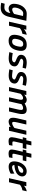

<svg xmlns="http://www.w3.org/2000/svg" viewBox="2281 -2965 923 5525"><g transform="rotate(90 2742.5 -202.5)"><path d="M204 239Q177 239 151 237Q125 235 105 232Q81 228 60 224L87 125Q107 127 127 129Q144 131 163 132Q182 133 196 133Q262 133 303.5 87.5Q345 42 355 -39Q347 -33 332 -24.5Q317 -16 299 -8Q281 0 262 5.5Q243 11 227 11Q193 11 167.5 -1Q142 -13 124.5 -33.5Q107 -54 98 -81.5Q89 -109 89 -140Q89 -201 106.5 -266.5Q124 -332 160 -386Q196 -440 251 -475Q306 -510 380 -510Q401 -510 434.5 -508Q468 -506 500 -504Q538 -501 579 -499Q556 -399 539 -327Q522 -255 510.5 -204Q499 -153 491.5 -120.5Q484 -88 479 -66.5Q474 -45 471 -31.5Q468 -18 466 -7Q437 120 373 179.5Q309 239 204 239ZM360 -409Q325 -409 295.5 -383.5Q266 -358 244 -320.5Q222 -283 210 -239.5Q198 -196 198 -160Q198 -92 258 -92Q273 -92 292 -98.5Q311 -105 329 -114Q347 -123 361 -132.5Q375 -142 381 -148Q396 -211 411 -275.5Q426 -340 440 -403Q425 -404 410 -406Q397 -407 383.5 -408Q370 -409 360 -409Z M718 -499H835L818 -427Q829 -437 843.5 -449Q858 -461 878 -473Q898 -485 923.5 -495Q949 -505 981 -511L952 -386Q916 -380 891 -371Q866 -362 848 -352.5Q830 -343 816.5 -332.5Q803 -322 791 -312L720 0H604Z M1272 -510Q1335 -510 1372.5 -489.5Q1410 -469 1427 -433Q1444 -397 1444 -348.5Q1444 -300 1431 -244Q1418 -188 1396.5 -141Q1375 -94 1342 -60.5Q1309 -27 1262.5 -8Q1216 11 1152 11Q1088 11 1050.5 -10.5Q1013 -32 996.5 -69Q980 -106 981 -156Q982 -206 995 -263Q1008 -319 1029 -364.5Q1050 -410 1082.5 -442.5Q1115 -475 1161.5 -492.5Q1208 -510 1272 -510ZM1175 -90Q1207 -90 1230 -102Q1253 -114 1269 -136Q1285 -158 1295.5 -188Q1306 -218 1314 -253Q1322 -288 1324 -317Q1326 -346 1319.5 -366.5Q1313 -387 1296 -398Q1279 -409 1249 -409Q1187 -409 1156 -365.5Q1125 -322 1109 -251Q1100 -215 1097.5 -185Q1095 -155 1101.5 -134Q1108 -113 1125.5 -101.5Q1143 -90 1175 -90Z M1930 -391Q1896 -396 1864 -400Q1837 -404 1807 -407Q1777 -410 1756 -410Q1721 -410 1695.5 -393.5Q1670 -377 1670 -355Q1670 -341 1686.5 -330Q1703 -319 1727 -308.5Q1751 -298 1780 -286.5Q1809 -275 1833 -258.5Q1857 -242 1873.5 -219Q1890 -196 1890 -164Q1890 -128 1876.5 -96.5Q1863 -65 1834.5 -41.5Q1806 -18 1762.5 -4.5Q1719 9 1659 9Q1636 9 1605 6.5Q1574 4 1546 0Q1513 -4 1480 -9Q1488 -33 1494 -57.5Q1500 -82 1508 -107Q1541 -101 1574 -97Q1602 -93 1631.5 -90.5Q1661 -88 1682 -88Q1719 -88 1745.5 -107Q1772 -126 1774 -151Q1774 -167 1758 -178.5Q1742 -190 1718 -200Q1694 -210 1665.5 -221Q1637 -232 1613 -248.5Q1589 -265 1573 -288Q1557 -311 1557 -346Q1557 -380 1571 -410Q1585 -440 1613.5 -462Q1642 -484 1684 -497Q1726 -510 1783 -510Q1803 -510 1827.5 -507.5Q1852 -505 1876 -501Q1900 -497 1921 -493Q1942 -489 1954 -485Z M2424 -391Q2390 -396 2358 -400Q2331 -404 2301 -407Q2271 -410 2250 -410Q2215 -410 2189.5 -393.5Q2164 -377 2164 -355Q2164 -341 2180.5 -330Q2197 -319 2221 -308.5Q2245 -298 2274 -286.5Q2303 -275 2327 -258.5Q2351 -242 2367.5 -219Q2384 -196 2384 -164Q2384 -128 2370.5 -96.5Q2357 -65 2328.5 -41.5Q2300 -18 2256.5 -4.5Q2213 9 2153 9Q2130 9 2099 6.5Q2068 4 2040 0Q2007 -4 1974 -9Q1982 -33 1988 -57.5Q1994 -82 2002 -107Q2035 -101 2068 -97Q2096 -93 2125.5 -90.5Q2155 -88 2176 -88Q2213 -88 2239.5 -107Q2266 -126 2268 -151Q2268 -167 2252 -178.5Q2236 -190 2212 -200Q2188 -210 2159.5 -221Q2131 -232 2107 -248.5Q2083 -265 2067 -288Q2051 -311 2051 -346Q2051 -380 2065 -410Q2079 -440 2107.5 -462Q2136 -484 2178 -497Q2220 -510 2277 -510Q2297 -510 2321.5 -507.5Q2346 -505 2370 -501Q2394 -497 2415 -493Q2436 -489 2448 -485Z M2486 0 2600 -499H2716L2701 -436Q2714 -449 2731.5 -462.5Q2749 -476 2768.5 -486.5Q2788 -497 2807.5 -503.5Q2827 -510 2845 -510Q2883 -510 2913.5 -496Q2944 -482 2956 -450Q2972 -460 2993.5 -470.5Q3015 -481 3039 -490Q3063 -499 3087.5 -504.5Q3112 -510 3134 -510Q3226 -510 3250.5 -447.5Q3275 -385 3247 -261L3187 0H3071L3130 -256Q3137 -290 3141.5 -317.5Q3146 -345 3143 -364.5Q3140 -384 3127.5 -394.5Q3115 -405 3090 -405Q3054 -405 3024.5 -389.5Q2995 -374 2974 -357Q2974 -354 2972.5 -345Q2971 -336 2968.5 -322.5Q2966 -309 2962.5 -292.5Q2959 -276 2955 -259L2896 0H2780L2838 -257Q2846 -292 2850 -319.5Q2854 -347 2850.5 -366Q2847 -385 2834.5 -395Q2822 -405 2798 -405Q2782 -405 2765 -398Q2748 -391 2732 -380Q2716 -369 2701.5 -356Q2687 -343 2677 -331L2602 0Z M3858 -499 3743 0H3627L3638 -51Q3626 -41 3607.5 -30Q3589 -19 3568 -10Q3547 -1 3524.5 5Q3502 11 3483 11Q3404 11 3379.5 -48.5Q3355 -108 3385 -238L3446 -499H3563L3503 -239Q3485 -161 3487.5 -126Q3490 -91 3528 -91Q3544 -91 3564 -98.5Q3584 -106 3603.5 -116.5Q3623 -127 3639.5 -139Q3656 -151 3664 -160L3741 -499Z M4107 -396 4060 -192Q4054 -166 4051 -148Q4048 -130 4050.5 -118.5Q4053 -107 4062 -102Q4071 -97 4090 -97Q4101 -97 4114.5 -97Q4128 -97 4141 -98Q4156 -99 4172 -100L4154 -2Q4134 2 4115 5Q4098 8 4080 10Q4062 12 4049 12Q4006 12 3979 3Q3952 -6 3940 -28Q3928 -50 3929 -86Q3930 -122 3942 -176L3993 -396H3930L3954 -499H4017L4050 -644H4164L4131 -499H4266L4242 -396Z M4461 -396 4414 -192Q4408 -166 4405 -148Q4402 -130 4404.5 -118.5Q4407 -107 4416 -102Q4425 -97 4444 -97Q4455 -97 4468.5 -97Q4482 -97 4495 -98Q4510 -99 4526 -100L4508 -2Q4488 2 4469 5Q4452 8 4434 10Q4416 12 4403 12Q4360 12 4333 3Q4306 -6 4294 -28Q4282 -50 4283 -86Q4284 -122 4296 -176L4347 -396H4284L4308 -499H4371L4404 -644H4518L4485 -499H4620L4596 -396Z M4977 -49Q4965 -41 4944.5 -30.5Q4924 -20 4898.5 -11Q4873 -2 4843.5 4Q4814 10 4783 10Q4697 10 4660.5 -32Q4624 -74 4624 -148Q4624 -199 4638 -255Q4654 -319 4683.5 -367Q4713 -415 4749 -446.5Q4785 -478 4825.5 -493.5Q4866 -509 4905 -509Q4980 -509 5018.5 -472Q5057 -435 5057 -380Q5057 -348 5043 -313.5Q5029 -279 4997 -247Q4969 -220 4932.5 -202.5Q4896 -185 4859 -175Q4822 -165 4788 -160.5Q4754 -156 4730 -155Q4729 -142 4731.5 -130Q4734 -118 4741 -109Q4748 -100 4761.5 -94.5Q4775 -89 4797 -89Q4818 -89 4843 -96Q4868 -103 4892.5 -113Q4917 -123 4939 -135Q4961 -147 4976 -157ZM4895 -410Q4875 -410 4853.5 -399.5Q4832 -389 4811.5 -369Q4791 -349 4773.5 -319.5Q4756 -290 4746 -251Q4777 -254 4813.5 -261.5Q4850 -269 4881 -283Q4912 -297 4932.5 -319Q4953 -341 4953 -373Q4953 -410 4895 -410Z M5222 -499H5339L5322 -427Q5333 -437 5347.5 -449Q5362 -461 5382 -473Q5402 -485 5427.5 -495Q5453 -505 5485 -511L5456 -386Q5420 -380 5395 -371Q5370 -362 5352 -352.5Q5334 -343 5320.5 -332.5Q5307 -322 5295 -312L5224 0H5108Z"/></g></svg>

Font: Panefresco 800wt
Style: Italic
Weight: 800
Foundry: Campivisivi & Chank Co
Version: Version 1.001